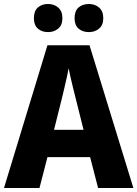

<svg xmlns="http://www.w3.org/2000/svg" viewBox="-20 -943 689 963"><path d="M472 0 432 -155H218L178 0H0L218 -716H429L649 0ZM360 -448Q355 -468 348 -496Q341 -524 334.5 -552.5Q328 -581 324 -601Q321 -581 314.5 -552.5Q308 -524 301.5 -496Q295 -468 290 -448L251 -292H399ZM150 -852Q150 -888 170 -905.5Q190 -923 221 -923Q251 -923 272 -905Q293 -887 293 -852Q293 -817 272 -799.5Q251 -782 221 -782Q190 -782 170 -799.5Q150 -817 150 -852ZM354 -852Q354 -888 374 -905.5Q394 -923 426 -923Q456 -923 477 -905Q498 -887 498 -852Q498 -817 477 -799.5Q456 -782 426 -782Q394 -782 374 -799.5Q354 -817 354 -852Z"/></svg>

Font: Noto Sans Devanagari SemiCondensed ExtraBold
Style: Regular
Weight: 800
Width: 4
Designer: Jelle Bosma - Monotype Design Team
Foundry: Monotype Imaging Inc.
Version: Version 2.004; ttfautohint (v1.8.4.7-5d5b)